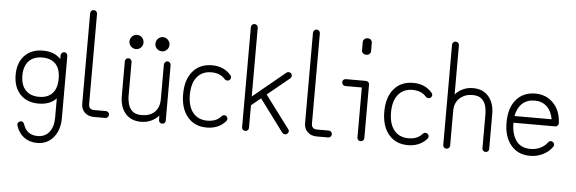

<svg xmlns="http://www.w3.org/2000/svg" viewBox="-56 -921 4001 1333"><g transform="rotate(5 1944.5 -255.0)"><path d="M236 222Q183 222 144.5 193.5Q106 165 90 113Q87 104 91 95.5Q95 87 105 84Q115 80 123.5 85Q132 90 135 99Q158 174 236 174Q287 174 316.5 137Q346 100 346 36V-98Q302 -51 222 -51Q141 -51 94 -101Q47 -151 47 -236Q47 -321 94 -370.5Q141 -420 222 -420Q303 -420 346 -372V-397Q346 -407 353 -414.5Q360 -422 370 -422Q380 -422 386.5 -414.5Q393 -407 393 -397V36Q393 118 350 170Q307 222 236 222ZM222 -98Q281 -98 314 -132.5Q347 -167 347 -236Q347 -304 314 -338Q281 -372 222 -372Q161 -372 127.5 -336.5Q94 -301 94 -236Q94 -170 127.5 -134Q161 -98 222 -98Z M614 8Q574 8 549.5 -15.5Q525 -39 525 -78V-707Q525 -717 532 -724Q539 -731 549 -731Q559 -731 566 -724Q573 -717 573 -707V-78Q573 -74 574.5 -64.5Q576 -55 585 -47.5Q594 -40 614 -40H693Q703 -40 710 -33Q717 -26 717 -16Q717 -6 710 1Q703 8 693 8Z M942 13Q873 13 833.5 -32Q794 -77 794 -156V-395Q794 -405 800.5 -412Q807 -419 817 -419Q827 -419 834 -412Q841 -405 841 -395V-156Q841 -133 848 -104.5Q855 -76 876.5 -55Q898 -34 942 -34Q1001 -34 1033.5 -66Q1066 -98 1066 -158V-396Q1066 -406 1073 -413.5Q1080 -421 1090 -421Q1100 -421 1106.5 -413.5Q1113 -406 1113 -396V-10Q1113 0 1106.5 6.5Q1100 13 1090 13Q1080 13 1073 6.5Q1066 0 1066 -10V-41Q1043 -16 1011.5 -1.5Q980 13 942 13ZM863 -487Q843 -487 828.5 -501.5Q814 -516 814 -536Q814 -556 828.5 -571Q843 -586 863 -586Q884 -586 898 -571Q912 -556 912 -536Q912 -516 898 -501.5Q884 -487 863 -487ZM1044 -487Q1023 -487 1009 -501.5Q995 -516 995 -536Q995 -556 1009 -571Q1023 -586 1044 -586Q1064 -586 1078.5 -571Q1093 -556 1093 -536Q1093 -516 1078.5 -501.5Q1064 -487 1044 -487Z M1400 13Q1315 13 1266 -45.5Q1217 -104 1217 -204Q1217 -305 1266 -363Q1315 -421 1400 -421Q1483 -421 1532 -364Q1539 -357 1538.5 -347Q1538 -337 1530 -330Q1523 -324 1513 -324.5Q1503 -325 1496 -332Q1462 -372 1400 -372Q1336 -372 1300 -328Q1264 -284 1264 -204Q1264 -123 1300 -79Q1336 -35 1400 -35Q1463 -35 1496 -74Q1503 -82 1513 -83Q1523 -84 1530 -77Q1538 -71 1538.5 -61Q1539 -51 1532 -43Q1482 13 1400 13Z M1669 13Q1659 13 1652 6.5Q1645 0 1645 -10V-708Q1645 -718 1652 -725Q1659 -732 1669 -732Q1679 -732 1686 -725Q1693 -718 1693 -708V-229L1919 -415Q1927 -421 1936.5 -420Q1946 -419 1953 -411Q1958 -404 1957.5 -394.5Q1957 -385 1949 -378L1795 -252L1965 -25Q1972 -18 1970 -8Q1968 2 1960 8Q1953 14 1943 12.5Q1933 11 1927 4L1759 -222L1693 -168V-10Q1693 0 1686 6.5Q1679 13 1669 13Z M2167 8Q2127 8 2102.5 -15.5Q2078 -39 2078 -78V-707Q2078 -717 2085 -724Q2092 -731 2102 -731Q2112 -731 2119 -724Q2126 -717 2126 -707V-78Q2126 -74 2127.5 -64.5Q2129 -55 2138 -47.5Q2147 -40 2167 -40H2246Q2256 -40 2263 -33Q2270 -26 2270 -16Q2270 -6 2263 1Q2256 8 2246 8Z M2472 14Q2462 14 2455.5 7.5Q2449 1 2449 -9V-358H2334Q2324 -358 2317 -365.5Q2310 -373 2310 -383Q2310 -393 2317 -399.5Q2324 -406 2334 -406H2472Q2483 -406 2490 -399.5Q2497 -393 2497 -383V-9Q2497 1 2490 7.5Q2483 14 2472 14ZM2460 -587Q2446 -587 2437 -595Q2428 -603 2428 -613V-675Q2428 -685 2437 -693.5Q2446 -702 2460 -702Q2474 -702 2482.5 -693.5Q2491 -685 2491 -675V-613Q2491 -603 2482.5 -595Q2474 -587 2460 -587Z M2802 13Q2717 13 2668 -45.5Q2619 -104 2619 -204Q2619 -305 2668 -363Q2717 -421 2802 -421Q2885 -421 2934 -364Q2941 -357 2940.5 -347Q2940 -337 2932 -330Q2925 -324 2915 -324.5Q2905 -325 2898 -332Q2864 -372 2802 -372Q2738 -372 2702 -328Q2666 -284 2666 -204Q2666 -123 2702 -79Q2738 -35 2802 -35Q2865 -35 2898 -74Q2905 -82 2915 -83Q2925 -84 2932 -77Q2940 -71 2940.5 -61Q2941 -51 2934 -43Q2884 13 2802 13Z M3071 14Q3061 14 3054 7.5Q3047 1 3047 -9V-708Q3047 -718 3054 -725Q3061 -732 3071 -732Q3081 -732 3088 -725Q3095 -718 3095 -708V-366Q3118 -392 3150 -406.5Q3182 -421 3219 -421Q3288 -421 3327.5 -375.5Q3367 -330 3367 -253V-10Q3367 0 3360.5 6.5Q3354 13 3344 13Q3334 13 3327 6.5Q3320 0 3320 -10V-253Q3320 -276 3313 -304Q3306 -332 3284.5 -352.5Q3263 -373 3219 -373Q3167 -373 3131 -341Q3095 -309 3095 -250V-9Q3095 1 3088 7.5Q3081 14 3071 14Z M3654 13Q3569 13 3520 -45.5Q3471 -104 3471 -204Q3471 -305 3520 -363Q3569 -421 3654 -421Q3728 -421 3778.5 -370Q3829 -319 3833 -232V-229Q3833 -220 3826 -213Q3820 -206 3809 -206H3519Q3519 -129 3551.5 -82Q3584 -35 3654 -35Q3690 -35 3721.5 -50.5Q3753 -66 3770 -91Q3776 -99 3785.5 -101Q3795 -103 3803 -97Q3811 -92 3813 -82Q3815 -72 3809 -64Q3785 -29 3743.5 -8Q3702 13 3654 13ZM3522 -253H3781Q3771 -310 3737.5 -341Q3704 -372 3654 -372Q3600 -372 3566.5 -341Q3533 -310 3522 -253Z"/></g></svg>

Font: Kurewa Gothic CJK TC Regular
Style: Regular
Weight: 400
Designer: Max Yao
Foundry: Max-Everyday
Version: Version 1.071; ttfautohint (v1.8.3)